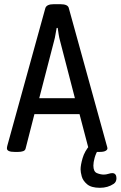

<svg xmlns="http://www.w3.org/2000/svg" viewBox="-20 -722 575 915"><path d="M50 2Q13 2 13 -15Q13 -18 13.5 -21Q14 -24 15 -28L196 -683Q202 -702 236 -702H268Q304 -702 308 -683L489 -28Q490 -24 491 -21Q492 -18 492 -15Q492 -8 483 -3Q474 2 455 2H438Q424 2 414 -1.5Q404 -5 402 -14L359 -178H144L102 -14Q100 -5 90 -1.5Q80 2 66 2ZM167 -254H337L266 -528Q262 -542 259.5 -558.5Q257 -575 255 -589H250Q247 -575 244.5 -558.5Q242 -542 238 -528ZM456 173Q415 173 395 156Q375 139 369.5 118.5Q364 98 364 85Q364 65 373.5 32Q383 -1 408 -30L451 -14Q437 8 431 30Q425 52 425 67Q425 96 442 103Q459 110 475 110Q485 110 496.5 106.5Q508 103 515 103Q525 103 530 109.5Q535 116 535 127Q535 145 522 154Q494 173 456 173Z"/></svg>

Font: Asap Condensed VF Beta
Style: Regular
Weight: 400
Designer: Pablo Cosgaya
Foundry: Omnibus-Type
Version: Version 1.008